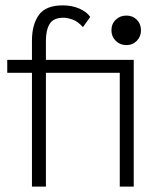

<svg xmlns="http://www.w3.org/2000/svg" viewBox="-20 -695 578 715"><path d="M99 0V-424H7V-472H99V-544Q99 -603 124.5 -639Q150 -675 214 -675Q248 -675 275.5 -663Q303 -651 316 -632L289 -594Q269 -616 249.5 -622.5Q230 -629 217 -629Q179 -629 165 -606Q151 -583 151 -544V-472H478V0H426V-424H151V0ZM451 -527Q427 -527 411 -543Q395 -559 395 -582Q395 -606 411 -621.5Q427 -637 451 -637Q474 -637 489.5 -621.5Q505 -606 505 -582Q505 -559 489.5 -543Q474 -527 451 -527Z"/></svg>

Font: Lil Grotesk Light
Style: Regular
Weight: 300
Designer: Bastien Sozeau
Foundry: NBR — Bastien Sozeau
Version: Version 3.003; ttfautohint (v1.8.4.7-5d5b);gftools[0.9.33]